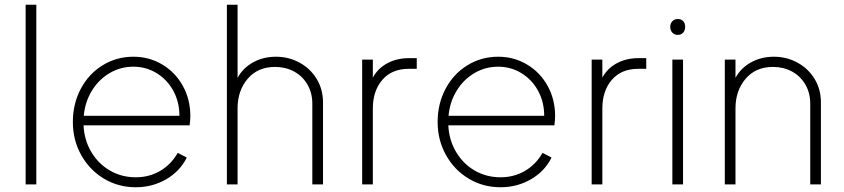

<svg xmlns="http://www.w3.org/2000/svg" viewBox="-20 -777 3556 809"><path d="M88 -757H133V0H88Z M287 -263Q287 -340 320.5 -403Q354 -466 412.5 -502Q471 -538 542 -538Q609 -538 664 -505Q719 -472 750.5 -415Q782 -358 782 -288Q782 -272 779 -249H332Q335 -187 364.5 -137Q394 -87 443 -58.5Q492 -30 552 -30Q609 -30 655 -57Q701 -84 729 -133L767 -113Q738 -55 680 -21.5Q622 12 552 12Q478 12 417.5 -24.5Q357 -61 322 -124Q287 -187 287 -263ZM736 -289Q736 -347 710.5 -394Q685 -441 640.5 -468.5Q596 -496 542 -496Q488 -496 442 -469Q396 -442 367 -394.5Q338 -347 333 -289Z M936 -757H981V-449Q1003 -490 1046 -514Q1089 -538 1143 -538Q1196 -538 1241.5 -513.5Q1287 -489 1314 -445Q1341 -401 1341 -345V0H1296V-340Q1296 -386 1275 -421.5Q1254 -457 1218.5 -476Q1183 -495 1139 -495Q1066 -495 1023.5 -445Q981 -395 981 -320V0H936Z M1506 -526H1551V-450Q1572 -489 1612 -510.5Q1652 -532 1703 -532H1736V-487H1702Q1631 -487 1591 -440.5Q1551 -394 1551 -320V0H1506Z M1824 -263Q1824 -340 1857.5 -403Q1891 -466 1949.5 -502Q2008 -538 2079 -538Q2146 -538 2201 -505Q2256 -472 2287.5 -415Q2319 -358 2319 -288Q2319 -272 2316 -249H1869Q1872 -187 1901.5 -137Q1931 -87 1980 -58.5Q2029 -30 2089 -30Q2146 -30 2192 -57Q2238 -84 2266 -133L2304 -113Q2275 -55 2217 -21.5Q2159 12 2089 12Q2015 12 1954.5 -24.5Q1894 -61 1859 -124Q1824 -187 1824 -263ZM2273 -289Q2273 -347 2247.5 -394Q2222 -441 2177.5 -468.5Q2133 -496 2079 -496Q2025 -496 1979 -469Q1933 -442 1904 -394.5Q1875 -347 1870 -289Z M2473 -526H2518V-450Q2539 -489 2579 -510.5Q2619 -532 2670 -532H2703V-487H2669Q2598 -487 2558 -440.5Q2518 -394 2518 -320V0H2473Z M2813 -526H2858V0H2813ZM2836 -697Q2850 -697 2858.5 -688Q2867 -679 2867 -664Q2867 -649 2858.5 -639.5Q2850 -630 2836 -630Q2822 -630 2813 -639.5Q2804 -649 2804 -664Q2804 -678 2813 -687.5Q2822 -697 2836 -697Z M3034 -526H3079V-449Q3101 -490 3144 -514Q3187 -538 3241 -538Q3294 -538 3339.5 -513.5Q3385 -489 3412 -445Q3439 -401 3439 -345V0H3394V-340Q3394 -386 3373 -421.5Q3352 -457 3316.5 -476Q3281 -495 3237 -495Q3164 -495 3121.5 -445Q3079 -395 3079 -320V0H3034Z"/></svg>

Font: Eudoxus Sans ExtraLight
Style: Regular
Weight: 200
Designer: Stijn de Vries
Foundry: tokotype
Version: Version 2.005